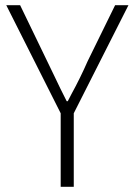

<svg xmlns="http://www.w3.org/2000/svg" viewBox="-20 -717 514 734"><path d="M262 -3H212V-284L4 -697H57L187 -428Q210 -379 235 -330H239L253 -357Q287 -419 315 -483L420 -697H471L262 -284Z"/></svg>

Font: LXGW 975 Gothic SC 200W
Style: Regular
Weight: 200
Version: Version 2.01;February 25, 2021